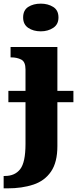

<svg xmlns="http://www.w3.org/2000/svg" viewBox="-43 -794 426 1054"><path d="M181 -622Q140 -622 112 -641Q84 -660 84 -698Q84 -738 112 -756Q140 -774 181 -774Q220 -774 249 -756Q278 -738 278 -698Q278 -660 249 -641Q220 -622 181 -622ZM3 -233V-295H97V-413Q97 -455 73.5 -467Q50 -479 19 -479H15V-536H272V-295H360V-233H272V8Q272 97 237 148Q202 199 140 219.5Q78 240 -2 240H-23V172H-16Q39 172 68 134.5Q97 97 97 -4V-233Z"/></svg>

Font: Noto Serif ExtraBold
Style: Regular
Weight: 800
Designer: Monotype Design Team
Foundry: Monotype Imaging Inc.
Version: Version 2.014